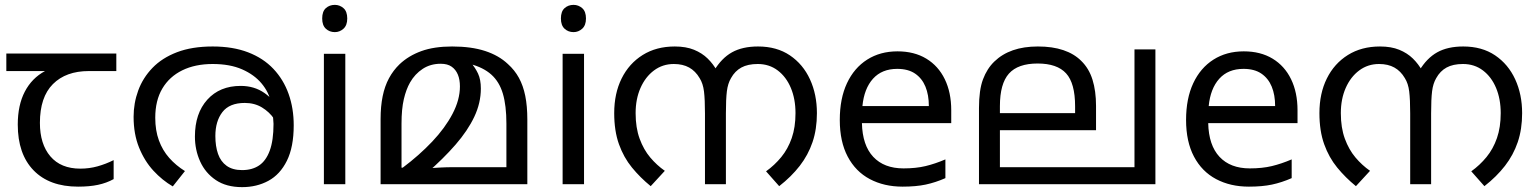

<svg xmlns="http://www.w3.org/2000/svg" viewBox="-20 -757 6314 789"><path d="M301 10Q183 10 118 -57Q53 -124 53 -245Q53 -325 82 -380.5Q111 -436 165 -465H6V-537H458V-465H345Q251 -465 197.5 -411.5Q144 -358 144 -252Q144 -165 187 -114.5Q230 -64 310 -64Q347 -64 381 -73.5Q415 -83 447 -99V-21Q418 -5 383 2.5Q348 10 301 10Z M854 -566Q937 -566 999.5 -542Q1062 -518 1103.5 -474Q1145 -430 1166 -371Q1187 -312 1187 -242Q1187 -153 1159 -96.5Q1131 -40 1083 -14Q1035 12 975 12Q910 12 867 -17Q824 -46 802.5 -93.5Q781 -141 781 -196Q781 -291 832 -347.5Q883 -404 969 -404Q1025 -404 1066.5 -375Q1108 -346 1132 -301Q1156 -256 1158 -206L1133 -209Q1126 -240 1106.5 -268.5Q1087 -297 1056.5 -315.5Q1026 -334 986 -334Q923 -334 894 -296.5Q865 -259 865 -198Q865 -156 876 -124.5Q887 -93 911.5 -75.5Q936 -58 975 -58Q1016 -58 1044.5 -77Q1073 -96 1088.5 -138Q1104 -180 1104 -248Q1104 -250 1102.5 -270Q1101 -290 1097 -310Q1096 -315 1096 -323Q1096 -331 1094 -335Q1085 -378 1055 -414Q1025 -450 975 -472Q925 -494 854 -494Q782 -494 729 -468Q676 -442 647 -393Q618 -344 618 -273Q618 -221 633 -180Q648 -139 675.5 -108Q703 -77 740 -54L690 9Q647 -16 610.5 -55.5Q574 -95 551.5 -150.5Q529 -206 529 -277Q529 -333 548 -385Q567 -437 606.5 -478Q646 -519 707.5 -542.5Q769 -566 854 -566Z M1399 -536V0H1311V-536ZM1356 -737Q1376 -737 1391.5 -723.5Q1407 -710 1407 -681Q1407 -653 1391.5 -639Q1376 -625 1356 -625Q1334 -625 1319 -639Q1304 -653 1304 -681Q1304 -710 1319 -723.5Q1334 -737 1356 -737Z M1838 -566Q1917 -566 1973.5 -547.5Q2030 -529 2067 -494Q2095 -469 2112.5 -437Q2130 -405 2138.5 -363Q2147 -321 2147 -266V0H1544V-268Q1544 -320 1552.5 -361.5Q1561 -403 1578.5 -435.5Q1596 -468 1622 -493Q1659 -528 1711.5 -547Q1764 -566 1838 -566ZM1791 -495Q1749 -495 1717 -474Q1685 -453 1665 -418Q1649 -390 1639.5 -349.5Q1630 -309 1630 -249V-68H1635Q1703 -119 1756 -175Q1809 -231 1839.5 -289Q1870 -347 1870 -402Q1870 -430 1861.5 -450.5Q1853 -471 1836 -483Q1819 -495 1791 -495ZM1956 -393Q1956 -334 1929 -277Q1902 -220 1852 -162.5Q1802 -105 1733 -45L1731 -65Q1760 -67 1788 -68.5Q1816 -70 1844 -70H2061V-249Q2061 -323 2046.5 -372Q2032 -421 1999 -450.5Q1966 -480 1912 -494L1914 -501Q1933 -479 1944.5 -454.5Q1956 -430 1956 -393Z M2380 -536V0H2292V-536ZM2337 -737Q2357 -737 2372.5 -723.5Q2388 -710 2388 -681Q2388 -653 2372.5 -639Q2357 -625 2337 -625Q2315 -625 2300 -639Q2285 -653 2285 -681Q2285 -710 2300 -723.5Q2315 -737 2337 -737Z M2753 -566Q2799 -566 2832 -552.5Q2865 -539 2888 -516.5Q2911 -494 2927 -465L2914 -466Q2945 -518 2988 -542Q3031 -566 3095 -566Q3172 -566 3226 -529.5Q3280 -493 3308.5 -431Q3337 -369 3337 -292Q3337 -226 3319 -173Q3301 -120 3266.5 -75.5Q3232 -31 3182 8L3128 -53Q3163 -78 3190.5 -111.5Q3218 -145 3233.5 -189.5Q3249 -234 3249 -292Q3249 -350 3230 -395.5Q3211 -441 3176 -467.5Q3141 -494 3094 -494Q3053 -494 3026.5 -479.5Q3000 -465 2984 -436Q2971 -414 2967 -382Q2963 -350 2963 -291V0H2877V-291Q2877 -348 2873 -381Q2869 -414 2855 -436Q2838 -465 2812 -479.5Q2786 -494 2749 -494Q2703 -494 2667.5 -467.5Q2632 -441 2612 -395.5Q2592 -350 2592 -292Q2592 -232 2608.5 -187Q2625 -142 2652 -110Q2679 -78 2712 -55L2654 8Q2611 -27 2577 -68.5Q2543 -110 2523.5 -164.5Q2504 -219 2504 -292Q2504 -373 2534.5 -434.5Q2565 -496 2621 -531Q2677 -566 2753 -566Z M3668 -546Q3737 -546 3786.5 -516Q3836 -486 3862.5 -431.5Q3889 -377 3889 -304V-251H3522Q3524 -160 3568.5 -112.5Q3613 -65 3693 -65Q3744 -65 3783.5 -74.5Q3823 -84 3865 -102V-25Q3824 -7 3784 1.5Q3744 10 3689 10Q3613 10 3554.5 -21Q3496 -52 3463.5 -113.5Q3431 -175 3431 -264Q3431 -352 3460.5 -415Q3490 -478 3543.5 -512Q3597 -546 3668 -546ZM3667 -474Q3604 -474 3567.5 -433.5Q3531 -393 3524 -321H3797Q3797 -367 3783 -401Q3769 -435 3740.5 -454.5Q3712 -474 3667 -474Z M4728 -554V0H4003V-313Q4003 -387 4019.5 -431Q4036 -475 4066 -504Q4098 -535 4142.5 -550.5Q4187 -566 4245 -566Q4305 -566 4349.5 -551Q4394 -536 4423 -507Q4455 -476 4469.5 -429.5Q4484 -383 4484 -322V-222H4089V-70H4642V-554ZM4244 -496Q4163 -496 4126 -454.5Q4089 -413 4089 -321V-292H4398V-320Q4398 -415 4361 -455.5Q4324 -496 4244 -496Z M5091 -546Q5160 -546 5209.5 -516Q5259 -486 5285.5 -431.5Q5312 -377 5312 -304V-251H4945Q4947 -160 4991.5 -112.5Q5036 -65 5116 -65Q5167 -65 5206.5 -74.5Q5246 -84 5288 -102V-25Q5247 -7 5207 1.5Q5167 10 5112 10Q5036 10 4977.5 -21Q4919 -52 4886.5 -113.5Q4854 -175 4854 -264Q4854 -352 4883.5 -415Q4913 -478 4966.5 -512Q5020 -546 5091 -546ZM5090 -474Q5027 -474 4990.5 -433.5Q4954 -393 4947 -321H5220Q5220 -367 5206 -401Q5192 -435 5163.5 -454.5Q5135 -474 5090 -474Z M5651 -566Q5697 -566 5730 -552.5Q5763 -539 5786 -516.5Q5809 -494 5825 -465L5812 -466Q5843 -518 5886 -542Q5929 -566 5993 -566Q6070 -566 6124 -529.5Q6178 -493 6206.5 -431Q6235 -369 6235 -292Q6235 -226 6217 -173Q6199 -120 6164.5 -75.5Q6130 -31 6080 8L6026 -53Q6061 -78 6088.5 -111.5Q6116 -145 6131.5 -189.5Q6147 -234 6147 -292Q6147 -350 6128 -395.5Q6109 -441 6074 -467.5Q6039 -494 5992 -494Q5951 -494 5924.5 -479.5Q5898 -465 5882 -436Q5869 -414 5865 -382Q5861 -350 5861 -291V0H5775V-291Q5775 -348 5771 -381Q5767 -414 5753 -436Q5736 -465 5710 -479.5Q5684 -494 5647 -494Q5601 -494 5565.5 -467.5Q5530 -441 5510 -395.5Q5490 -350 5490 -292Q5490 -232 5506.5 -187Q5523 -142 5550 -110Q5577 -78 5610 -55L5552 8Q5509 -27 5475 -68.5Q5441 -110 5421.5 -164.5Q5402 -219 5402 -292Q5402 -373 5432.5 -434.5Q5463 -496 5519 -531Q5575 -566 5651 -566Z"/></svg>

Font: malayalam15
Style: Book
Weight: 400
Designer: Jelle Bosma - Monotype Design Team
Foundry: Monotype Imaging Inc.
Version: Version 2.003